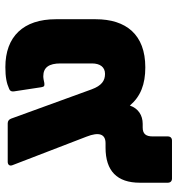

<svg xmlns="http://www.w3.org/2000/svg" viewBox="8 -676 677 734"><g transform="rotate(90 347.0 -309.5)"><path d="M518 -628C508 -628 502 -622 502 -612V-554C502 -528 492 -516 468 -516H454C421 -516 395 -499 384 -467C349 -508 303 -526 238 -526C113 -526 54 -453 54 -336V-184C54 -60 120 9 237 9C276 9 299 4 319 -5C328 -8 331 -14 330 -23L314 -128C312 -140 309 -141 298 -140C289 -138 280 -136 272 -136C238 -136 223 -158 223 -202V-322C223 -353 237 -372 263 -372C289 -372 308 -359 322 -321L434 -13C437 -5 443 0 452 0H599C611 0 616 -8 612 -18L503 -301C484 -349 493 -374 528 -374H545C634 -374 679 -418 679 -505V-612C679 -622 673 -628 663 -628Z"/></g></svg>

Font: LINE Seed Sans TH ExtraBold
Style: Regular
Weight: 800
Designer: Dalton Maag Ltd | Thai characters by Cadson Demak Co.,Ltd.
Foundry: Dalton Maag Ltd
Version: Version 1.003